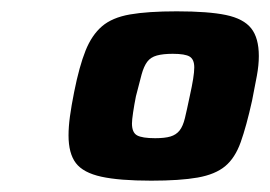

<svg xmlns="http://www.w3.org/2000/svg" viewBox="-20 -716 477 339"><path d="M247 -397Q191 -397 159 -404Q127 -411 114 -428Q101 -445 101 -477Q101 -492 103.5 -510.5Q106 -529 111 -554Q120 -599 131 -626.5Q142 -654 160 -669.5Q178 -685 209.5 -690.5Q241 -696 292 -696Q348 -696 379 -689.5Q410 -683 423.5 -666Q437 -649 437 -617Q437 -601 433.5 -582Q430 -563 425 -538Q415 -493 405 -465Q395 -437 377.5 -422.5Q360 -408 329 -402.5Q298 -397 247 -397ZM254 -472Q271 -472 281 -475Q291 -478 297 -485.5Q303 -493 306.5 -507.5Q310 -522 315 -546Q319 -564 321 -576.5Q323 -589 323 -597Q323 -611 315 -616Q307 -621 285 -621Q268 -621 257 -618Q246 -615 240 -607Q234 -599 230 -584.5Q226 -570 220 -546Q217 -531 215 -517.5Q213 -504 213 -498Q213 -482 222 -477Q231 -472 254 -472Z"/></svg>

Font: Saira SemiExpanded ExtraBold
Style: Italic
Weight: 800
Width: 6
Italic angle: -12°
Designer: Hector Gatti with collaboration of the Omnibus-Type team
Foundry: Omnibus-Type
Version: Version 1.101